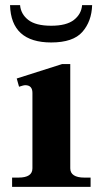

<svg xmlns="http://www.w3.org/2000/svg" viewBox="-20 -726 400 746"><path d="M19 -706H58Q61 -671 90 -648.5Q119 -626 179 -626Q238 -626 267 -648.5Q296 -671 299 -706H338Q336 -643 300 -602Q264 -561 179 -561Q23 -561 19 -706ZM27 -36H52Q106 -36 106 -72V-365Q106 -395 78 -395Q74 -395 67 -393Q60 -391 54 -389L45 -421L221 -477H253V-72Q253 -54 267 -45Q281 -36 307 -36H332V0H27Z"/></svg>

Font: Taviraj SemiBold
Style: Regular
Weight: 600
Designer: Katatrad Team
Foundry: CadsonDemak
Version: Version 1.001